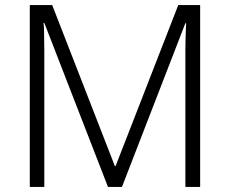

<svg xmlns="http://www.w3.org/2000/svg" viewBox="-20 -734 905 754"><path d="M404 0 154 -644H151Q153 -627 153 -609Q153 -591 153.5 -573Q154 -555 154 -535V0H97V-714H185L431 -82H434L680 -714H766V0H708V-541Q708 -556 708.5 -573Q709 -590 709.5 -608Q710 -626 711 -643H708L459 0Z"/></svg>

Font: Noto Sans Hebrew Thin Light
Style: Regular
Weight: 300
Version: Version 3.001